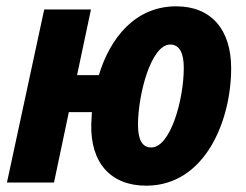

<svg xmlns="http://www.w3.org/2000/svg" viewBox="-20 -578 779 608"><path d="M443 10C629 10 712 -195 712 -362C712 -484 649 -558 538 -558C409 -558 329 -459 293 -340H224L268 -548H120L2 0H151L198 -223H271C270 -210 270 -197 269 -185C266 -62 331 10 443 10ZM459 -111C430 -111 417 -136 417 -183C417 -278 458 -437 519 -437C549 -437 562 -409 562 -363C562 -263 520 -111 459 -111Z"/></svg>

Font: Noto Sans Display SemiCondensed Extra
Style: Italic
Weight: 800
Width: 4
Italic angle: -12°
Designer: Monotype Design Team
Foundry: Monotype Imaging Inc.
Version: Version 1.900